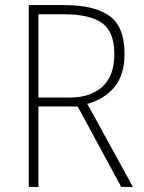

<svg xmlns="http://www.w3.org/2000/svg" viewBox="-20 -734 564 754"><path d="M234 -714Q349 -714 409 -672Q469 -630 469 -522Q469 -441 430 -393Q391 -345 323 -326L502 0H456L285 -316H131V0H93V-714ZM230 -678H131V-351H256Q335 -351 382 -393.5Q429 -436 429 -522Q429 -609 381 -643.5Q333 -678 230 -678Z"/></svg>

Font: Noto Sans Hebrew SemiCondensed ExtraLight
Style: Regular
Weight: 200
Width: 4
Designer: Monotype Design Team
Foundry: Monotype Imaging Inc.
Version: Version 2.004; ttfautohint (v1.8.4.7-5d5b)